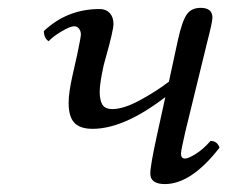

<svg xmlns="http://www.w3.org/2000/svg" viewBox="-20 -459 579 489"><path d="M379.9 -115.2 400.9 -210.9H399.9Q295.4 -130.9 215.8 -130.9Q183.6 -130.9 169.2 -146.5Q154.8 -162.1 154.8 -196.8Q154.8 -222.7 164.1 -264.2L176.8 -320.8Q186 -364.7 186 -371.1Q186 -379.9 181.2 -386Q176.3 -392.1 168.9 -392.1Q158.7 -392.1 136.5 -378.9Q114.3 -365.7 104 -354Q91.8 -361.8 91.8 -379.9Q150.9 -436 233.9 -436Q250 -436 259.5 -425.8Q269 -415.5 269 -397.9Q269 -381.8 249 -311L244.1 -293Q233.9 -246.6 233.9 -225.1Q233.9 -204.1 240.7 -192.6Q247.6 -181.2 266.1 -181.2Q294.9 -181.2 336.7 -203.9Q378.4 -226.6 410.2 -251L433.1 -356.9Q443.8 -405.3 455.6 -422.1Q467.3 -439 491.2 -439Q521 -439 521 -414.1Q521 -402.8 507.8 -352.1L452.1 -124Q440.9 -75.2 440.9 -67.9Q440.9 -55.2 451.2 -55.2Q460 -55.2 479.2 -67.4Q498.5 -79.6 516.1 -100.1Q533.2 -100.1 539.1 -83Q467.3 9.8 399.9 9.8Q362.8 9.8 362.8 -17.1Q362.8 -37.1 379.9 -115.2Z"/></svg>

Font: Common Serif
Style: Italic
Weight: 400
Italic angle: -12°
Designer: Philipp H. Poll, Khaled Hosny
Foundry: Stefan Peev, Context Ltd.
Version: Version 1.026